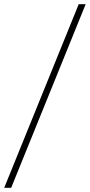

<svg xmlns="http://www.w3.org/2000/svg" viewBox="-80 -770 426 910"><path d="M-60 120 293 -750H326L-27 120Z"/></svg>

Font: Spectral SC ExtraLight
Style: Italic
Weight: 275
Italic angle: -10°
Designer: Jean-Baptiste Levee
Foundry: Production Type
Version: Version 2.001